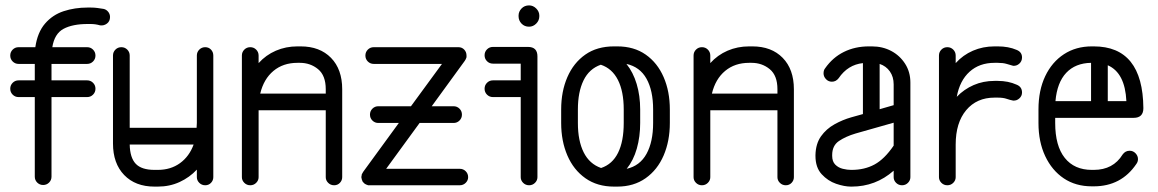

<svg xmlns="http://www.w3.org/2000/svg" viewBox="-20 -687 4295 712"><path d="M171 -32Q171 -19 162 -10Q153 -1 140 -1Q127 -1 118 -10Q109 -19 109 -32V-327H49Q36 -327 27 -336Q18 -345 18 -358Q18 -371 27 -380Q36 -389 49 -389H109V-450H49Q36 -450 27 -459Q18 -468 18 -481Q18 -494 27 -503Q36 -512 49 -512H111Q119 -567 147 -599.5Q175 -632 216 -645.5Q257 -659 305 -659H316Q329 -659 340.5 -657.5Q352 -656 364 -654Q374 -652 381 -643.5Q388 -635 388 -624Q388 -608 376.5 -599.5Q365 -591 351 -593Q334 -598 316 -598H305Q249 -598 215.5 -580Q182 -562 174 -512H303Q316 -512 325 -503Q334 -494 334 -481Q334 -468 325 -459Q316 -450 303 -450H171V-389H303Q316 -389 325 -380Q334 -371 334 -358Q334 -345 325 -336Q316 -327 303 -327H171Z M771 -30Q771 -18 762.5 -9Q754 0 741 0Q728 0 719 -9Q710 -18 710 -30V-58Q683 -29 646 -12Q609 5 565 5H553Q482 5 440.5 -38Q399 -81 399 -155V-481Q399 -494 408 -503Q417 -512 430 -512Q443 -512 452 -503Q461 -494 461 -481V-213H709Q710 -221 710 -231V-481Q710 -494 719 -503Q728 -512 741 -512Q754 -512 762.5 -503Q771 -494 771 -481ZM553 -57H565Q613 -57 647.5 -82Q682 -107 698 -151H461Q462 -102 483.5 -79.5Q505 -57 553 -57Z M939 -30Q939 -18 930 -9Q921 0 908 0Q895 0 886 -9Q877 -18 877 -30V-481Q877 -494 886 -503Q895 -512 908 -512Q921 -512 930 -503Q939 -494 939 -481V-453Q966 -483 1003 -499Q1040 -515 1083 -515H1095Q1166 -515 1207.5 -472.5Q1249 -430 1249 -356V-30Q1249 -18 1240.5 -9Q1232 0 1219 0Q1206 0 1197 -9Q1188 -18 1188 -30V-278H939ZM1083 -454Q1030 -454 994 -424Q958 -394 945 -340H1188V-356Q1188 -407 1159.5 -430.5Q1131 -454 1092 -454Z M1383 -231Q1370 -231 1361 -240Q1352 -249 1352 -262Q1352 -275 1361 -284Q1370 -293 1383 -293H1504L1619 -450H1366Q1353 -450 1344 -459Q1335 -468 1335 -481Q1335 -494 1344 -503Q1353 -512 1366 -512H1679Q1680 -512 1680 -512Q1693 -512 1701.5 -503Q1710 -494 1710 -481Q1710 -478 1710 -478Q1710 -476 1710 -476Q1709 -473 1709 -471Q1708 -471 1708 -471Q1708 -468 1707 -467Q1706 -466 1705.5 -465Q1705 -464 1706 -465Q1706 -465 1705 -464L1704 -462L1581 -293H1662Q1675 -293 1684 -284Q1693 -275 1693 -262Q1693 -249 1684 -240Q1675 -231 1662 -231H1536L1412 -61H1685Q1698 -61 1707 -52Q1716 -43 1716 -30Q1716 -18 1707 -9Q1698 0 1685 0H1351Q1351 0 1350 0Q1350 0 1349 0Q1347 0 1345 0Q1342 -1 1340 -2Q1340 -2 1340 -2Q1338 -2 1336 -4Q1336 -4 1335 -4Q1333 -5 1332 -6Q1332 -6 1331 -7Q1330 -8 1329 -9Q1328 -10 1327 -11Q1327 -11 1326 -12Q1325 -13 1324 -15Q1324 -15 1324 -16Q1323 -18 1322 -20Q1322 -20 1322 -21Q1321 -23 1321 -24.5Q1321 -26 1321 -25Q1320 -28 1320 -30Q1320 -31 1320 -31Q1320 -33 1321 -34Q1321 -35 1321 -36Q1321 -39 1322 -41Q1322 -41 1322 -41Q1323 -43 1323 -43Q1325 -47 1327 -50L1459 -231Z M1808 -327Q1795 -327 1786 -336Q1777 -345 1777 -358Q1777 -371 1786 -380Q1795 -389 1808 -389H1911V-451H1808Q1795 -451 1786 -460Q1777 -469 1777 -482Q1777 -495 1786 -504Q1795 -513 1808 -513H1938Q1973 -513 1973 -478V-30Q1973 -18 1964 -9Q1955 0 1942 0Q1929 0 1920 -9Q1911 -18 1911 -30V-327ZM1903 -629Q1903 -644 1914 -655.5Q1925 -667 1942 -667Q1957 -667 1968.5 -655.5Q1980 -644 1980 -629V-627Q1980 -611 1968.5 -599.5Q1957 -588 1942 -588Q1925 -588 1914 -599.5Q1903 -611 1903 -627Z M2061 -281Q2061 -348 2084 -401Q2107 -454 2150.5 -484.5Q2194 -515 2257 -515H2269Q2331 -515 2374.5 -484.5Q2418 -454 2441 -401Q2464 -348 2464 -281V-231Q2464 -164 2441 -110.5Q2418 -57 2374 -26Q2330 5 2269 5H2257Q2195 5 2151 -26Q2107 -57 2084 -110.5Q2061 -164 2061 -231ZM2354 -231Q2354 -180 2341.5 -136Q2329 -92 2304 -61Q2353 -72 2377.5 -116.5Q2402 -161 2402 -231V-281Q2402 -351 2377.5 -395Q2353 -439 2303 -450Q2328 -419 2341 -375.5Q2354 -332 2354 -281ZM2123 -281V-231Q2123 -165 2144.5 -122Q2166 -79 2209 -64Q2251 -78 2272 -120.5Q2293 -163 2293 -231V-281Q2293 -348 2271.5 -390.5Q2250 -433 2208 -447Q2165 -432 2144 -389Q2123 -346 2123 -281Z M2614 -30Q2614 -18 2605 -9Q2596 0 2583 0Q2570 0 2561 -9Q2552 -18 2552 -30V-481Q2552 -494 2561 -503Q2570 -512 2583 -512Q2596 -512 2605 -503Q2614 -494 2614 -481V-453Q2641 -483 2678 -499Q2715 -515 2758 -515H2770Q2841 -515 2882.5 -472.5Q2924 -430 2924 -356V-30Q2924 -18 2915.5 -9Q2907 0 2894 0Q2881 0 2872 -9Q2863 -18 2863 -30V-278H2614ZM2758 -454Q2705 -454 2669 -424Q2633 -394 2620 -340H2863V-356Q2863 -407 2834.5 -430.5Q2806 -454 2767 -454Z M3356 -30Q3356 -18 3347 -9Q3338 0 3325 0Q3312 0 3303 -9Q3294 -18 3294 -30V-54Q3227 5 3138 5H3136Q3111 5 3080.5 -5.5Q3050 -16 3027 -41Q3004 -66 3004 -109V-112Q3005 -154 3024.5 -181.5Q3044 -209 3074.5 -226Q3105 -243 3137 -252L3180 -264V-453Q3124 -447 3090 -397Q3080 -384 3065 -384Q3052 -384 3043 -393.5Q3034 -403 3034 -415Q3034 -427 3040 -434Q3068 -474 3109.5 -494.5Q3151 -515 3202 -515H3213Q3253 -515 3285 -498Q3317 -481 3336.5 -450.5Q3356 -420 3356 -381ZM3294 -374Q3294 -402 3280 -422Q3266 -442 3242 -450V-282L3294 -297ZM3136 -57H3138Q3186 -57 3223 -77Q3260 -97 3294 -147V-232L3153 -192Q3116 -181 3091 -164Q3066 -147 3066 -112V-109Q3066 -88 3077.5 -76.5Q3089 -65 3105.5 -61Q3122 -57 3136 -57Z M3524 -30Q3524 -18 3515 -9Q3506 0 3493 0Q3480 0 3471 -9Q3462 -18 3462 -30V-481Q3462 -494 3471 -503Q3480 -512 3493 -512Q3506 -512 3515 -503Q3524 -494 3524 -481V-453Q3551 -483 3588 -499Q3625 -515 3668 -515H3680Q3720 -515 3750 -502Q3770 -494 3770 -474Q3770 -460 3760 -451Q3750 -442 3737 -443Q3726 -446 3713 -450Q3700 -454 3680 -454H3668Q3612 -454 3575.5 -421Q3539 -388 3528 -328Q3555 -356 3590.5 -371.5Q3626 -387 3668 -387H3680Q3719 -387 3750 -373Q3770 -365 3770 -344Q3770 -331 3760 -322Q3750 -313 3737 -314Q3726 -316 3713 -320.5Q3700 -325 3680 -325H3668Q3602 -325 3563 -278.5Q3524 -232 3524 -151Z M4194 -79Q4138 4 4036 4H4029Q3969 4 3925 -25.5Q3881 -55 3856 -108Q3831 -161 3831 -231V-281Q3831 -352 3856 -404.5Q3881 -457 3925.5 -486Q3970 -515 4029 -515H4036Q4218 -515 4220 -286Q4220 -250 4184 -250H3893V-231Q3893 -146 3928.5 -101.5Q3964 -57 4029 -57H4036Q4108 -57 4143 -114Q4153 -128 4169 -128Q4182 -128 4191 -118.5Q4200 -109 4200 -97Q4200 -87 4194 -79ZM4026 -454Q3968 -453 3934 -417Q3900 -381 3894 -312H4026ZM4157 -312Q4152 -417 4088 -445V-312Z"/></svg>

Font: Libertine Sup Medium
Style: Regular
Weight: 500
Designer: Bastien Sozeau
Foundry: NBR — Bastien Sozeau
Version: Version 2.003; ttfautohint (v1.8.4.7-5d5b);gftools[0.9.33]